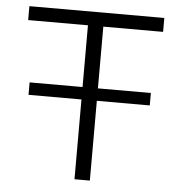

<svg xmlns="http://www.w3.org/2000/svg" viewBox="-50 -736 733 784"><g transform="rotate(5 316.0 -344.0)"><path d="M67 -327V-378H564V-327ZM284 0V-631H39V-688H592V-631H347V0Z"/></g></svg>

Font: Saira SemiExpanded Light
Style: Regular
Weight: 300
Width: 6
Designer: Hector Gatti with collaboration of the Omnibus-Type team
Foundry: Omnibus-Type
Version: Version 1.101